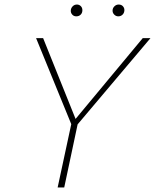

<svg xmlns="http://www.w3.org/2000/svg" viewBox="-20 -826 683 846"><path d="M292 -781Q293 -791 300.5 -798.5Q308 -806 319 -806Q329 -806 336 -799Q343 -792 343 -781Q343 -769 335.5 -761.5Q328 -754 316 -754Q305 -754 298 -762Q291 -770 292 -781ZM476 -779Q476 -790 484 -798Q492 -806 503 -806Q515 -806 522 -798Q529 -790 528 -779Q527 -768 519.5 -761Q512 -754 501 -754Q491 -754 483.5 -761.5Q476 -769 476 -779ZM322 -278 263 0H234L294 -279L139 -658H170L313 -302L609 -658H643Z"/></svg>

Font: Ysabeau Infant Extralight
Style: Italic
Weight: 200
Italic angle: -12°
Designer: Christian Thalmann (Catharsis Fonts)
Version: Version 0.003